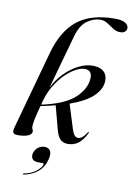

<svg xmlns="http://www.w3.org/2000/svg" viewBox="-101 -789 741 1071"><g transform="rotate(10 269.5 -253.5)"><path d="M427.5 -71.5Q406 -27.5 380.8 -9.5Q355.5 8.5 322.5 8.5Q297.5 8.5 281 -6.8Q264.5 -22 254.5 -60.5L219.5 -192Q181 -182 136.5 -173Q121 -115 116.5 -90.8Q112 -66.5 112 -52Q112 -43 115.5 -37.8Q119 -32.5 119 -25.5Q119 -10 98.2 -0.8Q77.5 8.5 40.5 8.5Q18 8.5 13.5 -0.8Q9 -10 15 -32L137 -474.5Q172 -602 249.2 -663.8Q326.5 -725.5 462.5 -725.5Q501 -725.5 520 -714Q539 -702.5 539 -685Q539 -672.5 529.2 -664.2Q519.5 -656 502 -656Q481.5 -656 462.5 -668.2Q443.5 -680.5 424.2 -693Q405 -705.5 383.5 -705.5Q345.5 -705.5 308.5 -679.5Q271.5 -653.5 253.5 -588Q224 -481.5 203 -407.2Q182 -333 168.5 -283.5Q193 -332.5 230.5 -369.8Q268 -407 310.5 -427.2Q353 -447.5 391.5 -445.5Q432.5 -444 452.2 -421.8Q472 -399.5 467 -361.5Q461.5 -320.5 421.2 -283Q381 -245.5 294.5 -214.5L336 -81.5Q344 -55.5 352.8 -45Q361.5 -34.5 374 -34.5Q384.5 -34.5 396.5 -43.5Q408.5 -52.5 422.5 -74.5Q424.5 -78.5 427.5 -76.5Q429.5 -75 427.5 -71.5ZM145 -204.5Q142 -192 139 -181.5Q263 -208 319.2 -256.2Q375.5 -304.5 383.5 -362Q391 -417 349 -420Q326 -421.5 296.5 -406.2Q267 -391 237.2 -362Q207.5 -333 182.8 -292.8Q158 -252.5 145 -204.5ZM179.5 138Q153.5 138 144.8 125Q136 112 140.5 94Q146 73 162.2 60Q178.5 47 200 47Q223 47 232.2 63.8Q241.5 80.5 233 112.5Q222 157 189 184.2Q156 211.5 111 219.5Q105.5 220.5 106 217.5Q106 214 109.5 213.5Q150 206.5 177.5 185.2Q205 164 210 146Q211.5 138 204.5 138Z"/></g></svg>

Font: Fraunces 144pt
Style: Italic
Weight: 400
Italic angle: -16°
Version: Version 1.000;[b76b70a41]